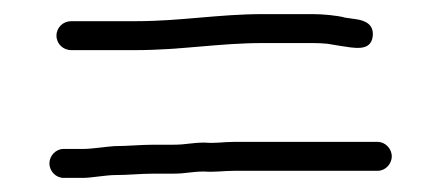

<svg xmlns="http://www.w3.org/2000/svg" viewBox="-20 -468 625 272"><path d="M70 -216H98C109.2 -216 130.3 -220 143 -220C161.7 -220 179.1 -222 198 -222H226C243.2 -222 251.6 -225 269 -225C284.6 -223.9 297 -226 311 -226H515C525.8 -226 535 -235.5 535 -246.5C535 -257.5 525.8 -267 515 -267H311C296.8 -267 285.9 -264.7 270 -266C251.8 -266 243.9 -263 226 -263H198C179.3 -263 160.6 -261 142 -261C128.1 -260 109.8 -257 98 -257H70C59.2 -257 50 -247.5 50 -236.5C50 -225.5 59.2 -216 70 -216ZM81 -397H173C236.1 -397 290 -407 352 -407H423C429.7 -407 436.7 -406.7 444 -406L462 -403C480.8 -400.3 505.4 -394.1 508 -416.5C510 -433.4 497.4 -439.2 483 -441L469 -443C458.2 -446.1 436.9 -448 423 -448H352C289.7 -448 235.8 -438 173 -438H81C69.3 -438 60 -429 60 -417.5C60 -406 69.3 -397 81 -397Z"/></svg>

Font: HoneyBee
Style: SeLit
Weight: 300
Foundry: Cannot Into Space Fonts
Version: Version 0.89